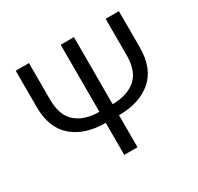

<svg xmlns="http://www.w3.org/2000/svg" viewBox="-149 -876 1088 1054"><g transform="rotate(-30 395.0 -349.0)"><path d="M353 0V-203Q222 -203 145 -269.5Q68 -336 68 -468V-698H152V-468Q152 -365 206.5 -319Q261 -273 353 -273V-698H437V-273Q529 -273 583.5 -319Q638 -365 638 -468V-698H722V-468Q722 -336 645 -269.5Q568 -203 437 -203V0Z"/></g></svg>

Font: Anuphan
Style: Regular
Weight: 400
Designer: Mike Abbink, Paul van der Laan, Pieter van Rosmalen, Mint Tantisuwanna
Foundry: Bold Monday; Cadson Demak
Version: Version 3.002;hotconv 1.0.109;makeotfexe 2.5.65596